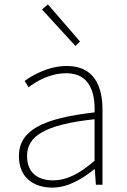

<svg xmlns="http://www.w3.org/2000/svg" viewBox="-20 -840 576 873"><path d="M218 13C288 13 354 -26 408 -70H411L416 0H446V-341C446 -448 408 -540 284 -540C198 -540 125 -496 92 -472L110 -443C144 -470 207 -507 282 -507C391 -507 413 -414 410 -329C173 -302 66 -247 66 -130C66 -30 136 13 218 13ZM221 -20C157 -20 103 -50 103 -131C103 -220 181 -273 410 -298V-109C341 -50 284 -20 221 -20ZM323 -631 344 -651 198 -820 171 -797Z"/></svg>

Font: Harano Aji Gothic KR ExtraLight
Style: Regular
Weight: 250
Foundry: Masamichi Hosoda
Version: HaranoAjiGothicKR-ExtraLight version 20220220;ttx 4.29.1